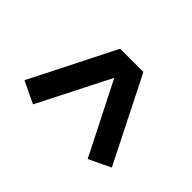

<svg xmlns="http://www.w3.org/2000/svg" viewBox="-79 -767 690 690"><g transform="rotate(45 266.5 -421.5)"><path d="M127 -240.2 43.9 -279.8 207 -603H325.2L487.8 -279.8L404.8 -240.2L266.1 -514.2Z"/></g></svg>

Font: Grenze
Style: Bold
Weight: 700
Designer: Renata Polastri
Foundry: Omnibus-Type
Version: Version 1.002;PS 001.002;hotconv 1.0.88;makeotf.lib2.5.64775